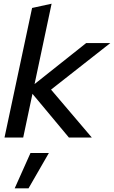

<svg xmlns="http://www.w3.org/2000/svg" viewBox="-20 -743 616 1037"><path d="M4.3 0 153.3 -700 258.7 -723 166.7 -289 445.3 -510.3H575.7L255.7 -259L476 0H352.3L155.3 -236.3L105.3 0ZM59.3 274.3 144.7 83.3H244L134 274.3Z"/></svg>

Font: Red Hat Display VF
Style: Italic
Weight: 300
Italic angle: -12°
Designer: Pentagram, MCKL
Foundry: Pentagram, MCKL
Version: Version 1.010